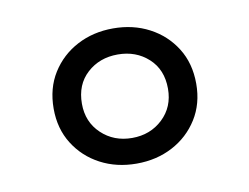

<svg xmlns="http://www.w3.org/2000/svg" viewBox="-47 -800 565 435"><g transform="rotate(-10 236.0 -582.5)"><path d="M236 -427Q190 -427 153 -446.5Q116 -466 94 -501Q72 -536 72 -582Q72 -629 94 -664Q116 -699 153 -718.5Q190 -738 236 -738Q282 -738 319 -718.5Q356 -699 378 -664Q400 -629 400 -582Q400 -536 378 -501Q356 -466 319 -446.5Q282 -427 236 -427ZM236 -486Q278 -486 306.5 -513Q335 -540 335 -582Q335 -626 306.5 -652Q278 -678 236 -678Q194 -678 165.5 -652Q137 -626 137 -582Q137 -540 165.5 -513Q194 -486 236 -486Z"/></g></svg>

Font: Mona Sans ExtraLight
Style: Regular
Weight: 400
Version: Version 2.000